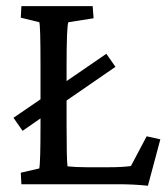

<svg xmlns="http://www.w3.org/2000/svg" viewBox="-20 -593 539 618"><path d="M52.7 -171.9 23.4 -213.9 110.4 -273.4V-377.9Q110.4 -513.7 106.4 -521.5L46.9 -536.1L48.8 -573.2H278.3L281.2 -534.2L200.2 -521.5Q194.3 -511.2 194.3 -377.9V-332L322.3 -419.9L351.6 -377.9L194.3 -269.5V-194.3Q194.3 -78.1 197.3 -57.6Q223.6 -54.7 258.8 -54.7H332Q374 -54.7 401.4 -58.6L452.1 -154.3L496.1 -144.5L456.1 4.9Q410.6 0 361.3 0H48.8L46.9 -37.1L106.4 -50.8Q110.4 -68.4 110.4 -194.3V-211.9Z"/></svg>

Font: Crimson Pro
Style: Regular
Weight: 400
Designer: Jacques Le Bailly
Foundry: Baron von Fonthausen
Version: Version 1.003